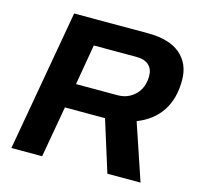

<svg xmlns="http://www.w3.org/2000/svg" viewBox="-101 -793 932 901"><g transform="rotate(15 365.0 -343.0)"><path d="M29.8 0 150.9 -686H509.8Q613.8 -686 667.5 -640.1Q721.2 -594.2 721.2 -514.2Q721.2 -424.3 681.2 -364Q641.1 -303.7 564.9 -273.9L657.2 0H496.1L418 -249H223.1L179.2 0ZM245.1 -368.2H446.8Q498 -368.2 532.5 -402.6Q566.9 -437 566.9 -493.2Q566.9 -527.3 546.1 -546.1Q525.4 -564.9 485.8 -564.9H278.8Z"/></g></svg>

Font: Archivo
Style: Bold Italic
Weight: 700
Italic angle: -10°
Designer: Hector Gatti
Foundry: Omnibus-Type
Version: Version 2.001